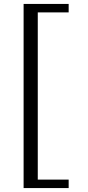

<svg xmlns="http://www.w3.org/2000/svg" viewBox="-20 -773 449 976"><path d="M329 183H100V-753H329V-710H172V140H329Z"/></svg>

Font: Tiro Devanagari Marathi
Style: Regular
Weight: 400
Designer: Devanagari: John Hudson & Fiona Ross. Latin: John Hudson.
Foundry: Tiro Typeworks Ltd.
Version: Version 1.52